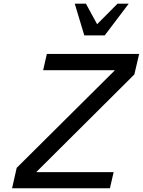

<svg xmlns="http://www.w3.org/2000/svg" viewBox="-20 -1012 768 1032"><path d="M570.8 0H44.9L69.8 -109.9L598.1 -634.8H211.9L231.9 -722.2H728L702.1 -611.8L174.8 -86.9H590.8ZM671.9 -992.2 543 -821.8H433.1L381.8 -992.2H441.9L502 -881.8L611.8 -992.2Z"/></svg>

Font: Perun
Style: Italic
Weight: 400
Italic angle: -12°
Foundry: Stefan Peev, Context Ltd
Version: Version 001.000